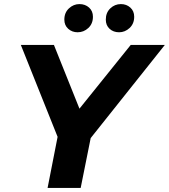

<svg xmlns="http://www.w3.org/2000/svg" viewBox="-20 -920 827 940"><path d="M213 0 262 -250 82 -700H244L369 -388L620 -700H787L424 -244L375 0ZM563 -762Q535 -762 516.5 -779Q498 -796 498 -824Q498 -858 520 -879Q542 -900 572 -900Q599 -900 618 -883Q637 -866 637 -838Q637 -804 614.5 -783Q592 -762 563 -762ZM360 -762Q333 -762 314 -779Q295 -796 295 -824Q295 -858 317.5 -879Q340 -900 369 -900Q397 -900 416 -883Q435 -866 435 -838Q435 -804 412.5 -783Q390 -762 360 -762Z"/></svg>

Font: Montserrat
Style: Bold Italic
Weight: 700
Italic angle: -11.3°
Designer: Julieta Ulanovsky
Foundry: Julieta Ulanovsky
Version: Version 9.000; ttfautohint (v1.8.4.7-5d5b)